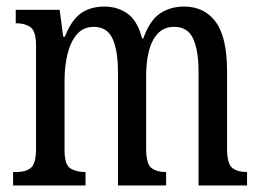

<svg xmlns="http://www.w3.org/2000/svg" viewBox="-20 -566 795 586"><path d="M20 0V-41H32Q58 -41 74 -53.5Q90 -66 90 -113V-426Q90 -471 73 -483Q56 -495 30 -495H28V-536H162L173 -454H178Q198 -505 227 -525.5Q256 -546 299 -546Q338 -546 368.5 -525Q399 -504 414 -448H417Q437 -504 468.5 -525Q500 -546 542 -546Q604 -546 638.5 -499Q673 -452 673 -349V-113Q673 -66 689 -53.5Q705 -41 732 -41H734V0H586V-347Q586 -412 569.5 -448Q553 -484 512 -484Q480 -484 461 -463Q442 -442 434 -408.5Q426 -375 426 -335V-113Q426 -66 442 -53.5Q458 -41 484 -41H487V0H340V-347Q340 -412 323.5 -448Q307 -484 266 -484Q234 -484 214.5 -461Q195 -438 186 -401Q177 -364 177 -321V-108Q177 -63 195 -52Q213 -41 239 -41H241V0Z"/></svg>

Font: Noto Serif Ethiopic ExtraCondensed
Style: Regular
Weight: 400
Width: 2
Designer: Monotype Design Team
Foundry: Monotype Imaging Inc.
Version: Version 2.102; ttfautohint (v1.8.4.7-5d5b)